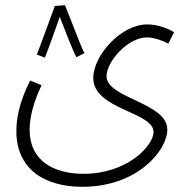

<svg xmlns="http://www.w3.org/2000/svg" viewBox="-20 -489 717 739"><path d="M191 -466C176 -424 132 -305 122 -279L153 -267C160 -284 191 -369 210 -424C228 -378 261 -292 274 -269L305 -284C285 -324 247 -430 230 -469ZM43 16C43 160 149 230 297 230C510 230 624 89 624 10C624 -95 390 -110 390 -196C390 -250 470 -345 546 -345C574 -345 607 -332 628 -321L650 -365C631 -377 590 -395 547 -395C444 -395 339 -274 339 -189C339 -67 571 -59 571 19C571 71 471 180 302 180C187 180 94 130 94 11C94 -39 110 -98 140 -161L96 -179C50 -88 43 -24 43 16Z"/></svg>

Font: Noto Sans Arabic UI Cn Lt
Style: Regular
Weight: 300
Width: 3
Designer: Monotype Design Team, Nadine Chahine and Nizar Qandah
Foundry: Monotype Imaging Inc.
Version: Version 2.010